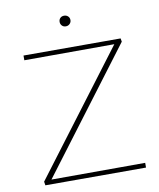

<svg xmlns="http://www.w3.org/2000/svg" viewBox="-90 -890 796 960"><g transform="rotate(-10 308.5 -409.5)"><path d="M573 -24V0H62L59 -19L524 -635L67 -634V-658H560L563 -641L97 -23ZM274 -792Q274 -804 281.5 -811.5Q289 -819 301 -819Q313 -819 321 -811.5Q329 -804 329 -792Q329 -781 321 -773Q313 -765 301 -765Q289 -765 281.5 -773Q274 -781 274 -792Z"/></g></svg>

Font: Ysabeau Extralight
Style: Regular
Weight: 200
Designer: Christian Thalmann (Catharsis Fonts)
Version: Version 0.003